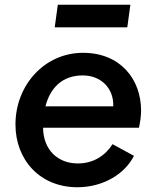

<svg xmlns="http://www.w3.org/2000/svg" viewBox="-20 -775 655 807"><path d="M305 12C414 12 505 -44 543 -120L453 -169C423 -122 374 -88 307 -88C224 -88 162 -144 161 -238H564C569 -260 573 -287 573 -310C573 -442 486 -553 329 -553C167 -553 45 -417 45 -252C45 -102 149 12 305 12ZM171 -328C191 -406 242 -458 328 -458C405 -458 459 -403 456 -328ZM210 -660H515L528 -755H223Z"/></svg>

Font: Mluvka SemiBold
Style: Italic
Weight: 600
Italic angle: -8°
Designer: Modified by Jiří Krblich, Original typeface by Gumpita Rahayu
Foundry: Gumpita Rahayu & Jiří Krblich
Version: Version 2.000;Glyphs 3.1.1 (3134)